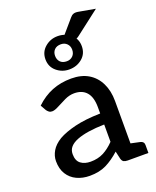

<svg xmlns="http://www.w3.org/2000/svg" viewBox="-155 -933 839 1032"><g transform="rotate(-20 264.5 -417.5)"><path d="M178 8Q137 8 104 -7.5Q71 -23 52 -53.5Q33 -84 33 -128Q33 -158 49.5 -186Q66 -214 102 -236Q139 -257 198 -271.5Q257 -286 344 -288V-324Q344 -381 319.5 -409.5Q295 -438 249 -438Q222 -438 194.5 -425Q167 -412 144 -399.5Q121 -387 106 -387Q95 -387 88 -392.5Q81 -398 76 -405L58 -437Q101 -478 151 -498Q201 -518 261 -518Q319 -518 359 -494Q399 -470 420.5 -426Q442 -382 442 -324V0H397Q383 0 374.5 -4.5Q366 -9 362 -23L352 -67Q312 -31 272.5 -11.5Q233 8 178 8ZM208 -62Q250 -62 282 -78.5Q314 -95 344 -126V-225Q294 -224 254.5 -218Q215 -212 187 -201Q159 -190 144.5 -173.5Q130 -157 130 -133Q130 -95 152 -78.5Q174 -62 208 -62ZM413 0 425 -85 495 -70Q504 -68 509.5 -62Q515 -56 515 -46V0ZM270 -567Q229 -567 198 -593Q167 -619 167 -662Q167 -704 198 -730.5Q229 -757 270 -757Q313 -757 344 -731Q375 -705 375 -662Q375 -619 344 -593Q313 -567 270 -567ZM272 -613Q293 -613 306.5 -626.5Q320 -640 320 -662Q320 -683 306.5 -696.5Q293 -710 272 -710Q248 -710 235 -696.5Q222 -683 222 -662Q222 -640 235 -626.5Q248 -613 272 -613ZM281 -719 374 -827Q382 -837 392.5 -841Q403 -845 420 -842L515 -825L376 -718Q367 -711 359.5 -709Q352 -707 340 -709Z"/></g></svg>

Font: Aleo Medium
Style: Regular
Weight: 500
Designer: Alessio Laiso
Foundry: Alessio Laiso
Version: Version 2.001;gftools[0.9.29]